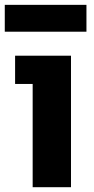

<svg xmlns="http://www.w3.org/2000/svg" viewBox="-37 -780 391 800"><path d="M323.2 -647.9H-17.1V-759.8H323.2ZM258.8 0H99.1V-430.2H25.9V-547.9H258.8Z"/></svg>

Font: Sora
Style: Bold
Weight: 700
Designer: Jonathan Barnbrook, Julián Moncada
Foundry: Barnbrook Fonts
Version: Version 2.000